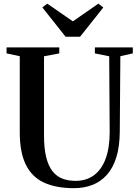

<svg xmlns="http://www.w3.org/2000/svg" viewBox="-20 -996 740 1025"><path d="M375 8.5Q278.5 8.5 214.2 -21.5Q150 -51.5 117.8 -117.2Q85.5 -183 85.5 -289V-696L15 -711V-743H296.5V-711L215 -695.5V-271.5Q215 -202.5 226.8 -156Q238.5 -109.5 260.5 -81.8Q282.5 -54 313.5 -42.2Q344.5 -30.5 384 -30.5Q440.5 -30.5 481 -60Q521.5 -89.5 543.5 -147.5Q565.5 -205.5 565.5 -291.5L563 -695.5L486.5 -711V-743H689V-711L622.5 -696L619.5 -295.5Q619 -214 601 -156.2Q583 -98.5 550 -62Q517 -25.5 472.5 -8.5Q428 8.5 375 8.5ZM330 -800 206 -956.5 232.5 -976.5 369 -882 505 -976.5 531.5 -956 407.5 -800Z"/></svg>

Font: Merriweather 96pt SemiBold
Style: Regular
Weight: 600
Version: Version 2.100